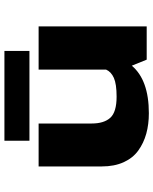

<svg xmlns="http://www.w3.org/2000/svg" viewBox="70 -770 710 890"><g transform="rotate(-90 425.0 -325.0)"><path d="M217.5 -659.5H634V-543.5H217.5ZM345 10Q293.5 10 250.2 -2Q207 -14 172.2 -39Q137.5 -64 118 -107Q98.5 -150 98.5 -208V-501H297.5V-255Q297.5 -198 324 -168.8Q350.5 -139.5 422 -139.5Q480.5 -139.5 509 -152.2Q537.5 -165 547.5 -188.5V-501H747.5V0H593.5L565.5 -69Q499 10 345 10Z"/></g></svg>

Font: League Mono Wide ExtraBold
Style: Regular
Weight: 800
Width: 8
Designer: Tyler Finck
Foundry: The League of Moveable Type / Tyler Finck
Version: Version 2.210